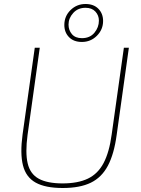

<svg xmlns="http://www.w3.org/2000/svg" viewBox="-20 -929 707 961"><path d="M625 -690 564 -254Q551 -158 520 -99.5Q489 -41 434.5 -14.5Q380 12 294 12Q207 12 158.5 -15Q110 -42 95 -101Q80 -160 93 -256L154 -690H179L118 -254Q106 -165 118.5 -111.5Q131 -58 174 -34.5Q217 -11 293 -11Q370 -11 420 -35Q470 -59 498.5 -113Q527 -167 539 -256L600 -690ZM408 -909Q449 -909 472.5 -885Q496 -861 496 -824Q496 -781 465 -750Q434 -719 390 -719Q349 -719 325.5 -743Q302 -767 302 -804Q302 -848 333 -878.5Q364 -909 408 -909ZM408 -890Q370 -890 346.5 -864Q323 -838 323 -806Q323 -778 340 -758Q357 -738 390 -738Q430 -738 452.5 -765Q475 -792 475 -826Q475 -852 457.5 -871Q440 -890 408 -890Z"/></svg>

Font: Exo 2 Thin
Style: Italic
Weight: 250
Italic angle: -8°
Designer: Natanael Gama
Foundry: Natanael Gama
Version: Version 2.010